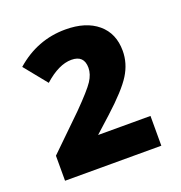

<svg xmlns="http://www.w3.org/2000/svg" viewBox="-89 -801 557 592"><g transform="rotate(-20 189.5 -505.0)"><path d="M187 -724.1Q253.9 -724.1 292.5 -691.7Q331.1 -659.2 331.1 -602.1Q331.1 -561 308.3 -524.4Q285.6 -487.8 222.2 -430.2L170.9 -383.8H342.8V-286.1H26.9V-368.2L136.2 -474.6Q185.5 -524.4 199.7 -546.1Q213.9 -567.9 213.9 -588.9Q213.9 -629.9 172.4 -629.9Q130.9 -629.9 83 -586.9L22.9 -661.1Q94.7 -724.1 187 -724.1Z"/></g></svg>

Font: Open Sans Hebrew
Style: Bold
Weight: 700
Foundry: Ascender Corporation, Yanek Iontef
Version: Version 2.001;PS 002.001;hotconv 1.0.70;makeotf.lib2.5.58329